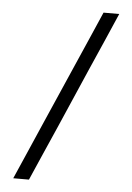

<svg xmlns="http://www.w3.org/2000/svg" viewBox="-52 -753 546 792"><g transform="rotate(5 221.0 -356.5)"><path d="M33 0Q57.5 -56 80.2 -108Q103 -160 132.5 -228L241 -476Q272 -547 295.8 -601.2Q319.5 -655.5 344.5 -713H409.5Q384.5 -655.5 360.8 -601Q337 -546.5 305 -474L198 -228Q168 -160 145 -107.5Q122 -55 98 0Z"/></g></svg>

Font: Commissioner Light
Style: Regular
Weight: 300
Designer: Kostas Bartsokas
Foundry: Kostas Bartsokas
Version: Version 1.000; ttfautohint (v1.8.3)